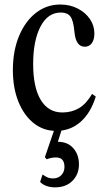

<svg xmlns="http://www.w3.org/2000/svg" viewBox="-20 -554 468 828"><path d="M222 10.5Q167.5 10.5 125.5 -22.8Q83.5 -56 59.5 -115.2Q35.5 -174.5 35.5 -252Q35.5 -334 61.8 -397.8Q88 -461.5 134.2 -498Q180.5 -534.5 240 -534.5Q282 -534.5 315.2 -517.2Q348.5 -500 367.8 -471.8Q387 -443.5 387 -410Q387 -382.5 375.8 -367.5Q364.5 -352.5 345.5 -352.5Q307 -352.5 301 -416.5Q296.5 -466 283.5 -483Q270.5 -500 242.5 -500Q186 -500 154.5 -439.2Q123 -378.5 123 -278Q123 -177 155.8 -123Q188.5 -69 249 -69Q289 -69 320.5 -87.5Q352 -106 377 -149L393 -137.5Q371 -66.5 327 -28Q283 10.5 222 10.5ZM216.5 254Q197 254 180 247.8Q163 241.5 153 230.5L163.5 198.5Q177 208 186.8 211.8Q196.5 215.5 208 215.5Q231 215.5 244.5 201.2Q258 187 258 166Q258 125 221.5 125Q201 125 181.5 133L173.5 124L221.5 -16.5H253L229.5 57.5Q272 57.5 296.2 85.2Q320.5 113 320.5 155Q320.5 197.5 292.5 225.8Q264.5 254 216.5 254Z"/></svg>

Font: Libre Caslon Condensed
Style: Regular
Weight: 400
Designer: Pablo Impallari, Rodrigo Fuenzalida, Katja Schimmel, Ertekin Erdin
Foundry: Pablo Impallari, Rodrigo Fuenzalida
Version: Version 2.000; ttfautohint (v1.8.4.7-5d5b);gftools[0.9.33]